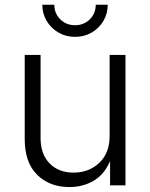

<svg xmlns="http://www.w3.org/2000/svg" viewBox="-20 -776 629 804"><path d="M270.5 7.3Q187.5 7.3 135.5 -44.2Q83.5 -95.7 83.5 -192.9V-545.9H149.9V-197.8Q149.9 -130.9 187.5 -92Q225.1 -53.2 288.1 -53.2Q352.5 -53.2 395.8 -94.2Q439 -135.3 439 -205.6V-545.9H505.4V0H440.9V-101.1Q415.5 -43.5 370.6 -18.1Q325.7 7.3 270.5 7.3ZM294.4 -621.6Q255.9 -621.6 224.9 -639.6Q193.8 -657.7 175.5 -688.2Q157.2 -718.8 157.2 -756.3H207.5Q207.5 -719.7 232.4 -695.1Q257.3 -670.4 294.4 -670.4Q331.1 -670.4 356 -695.1Q380.9 -719.7 380.9 -756.3H431.2Q431.2 -719.2 413.1 -688.5Q395 -657.7 363.8 -639.6Q332.5 -621.6 294.4 -621.6Z"/></svg>

Font: Inter Light
Style: Regular
Weight: 300
Designer: Rasmus Andersson
Foundry: rsms
Version: Version 4.000;git-a52131595